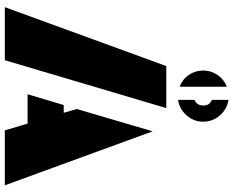

<svg xmlns="http://www.w3.org/2000/svg" viewBox="-108 -886 993 818"><g transform="rotate(90 389.0 -476.5)"><path d="M440 -688 236 0H10L261 -688ZM539 -630 769 0H535L506 -97H381L427 -251H460L444 -307ZM349 -745Q318 -756 299 -783.5Q280 -811 280 -845Q280 -879 299 -906.5Q318 -934 349 -946ZM405 -808Q429 -818 429 -846Q429 -873 405 -882V-953Q444 -947 471 -916.5Q498 -886 498 -845Q498 -805 471 -774.5Q444 -744 405 -738Z"/></g></svg>

Font: Archicoco
Style: Regular
Weight: 400
Designer: Hector Gatti
Foundry: Hector Gatti
Version: 1.002